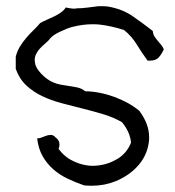

<svg xmlns="http://www.w3.org/2000/svg" viewBox="-20 -552 559 613"><path d="M502.9 -394.5Q496.1 -378.9 486.3 -368.2Q477.5 -358.4 458 -358.4H451.2Q432.6 -383.8 416.5 -410.2Q400.4 -436.5 376 -456.1Q337.9 -468.8 297.9 -473.6Q287.1 -474.6 275.4 -474.6Q244.1 -474.6 210 -465.8Q192.4 -460.9 170.4 -450.2Q148.4 -439.5 140.6 -429.7Q134.8 -421.9 125.5 -414.1Q116.2 -406.2 107.9 -397.5Q99.6 -388.7 94.7 -377.9Q90.8 -370.1 90.8 -360.4Q90.8 -356.4 91.8 -351.6Q92.8 -342.8 98.1 -334Q103.5 -325.2 111.8 -316.4Q120.1 -307.6 129.4 -300.8Q138.7 -293.9 147.5 -290Q160.2 -284.2 173.8 -281.7Q187.5 -279.3 201.2 -277.3Q214.8 -275.4 228 -272.5Q241.2 -269.5 252 -260.7Q297.9 -259.8 344.7 -242.7Q391.6 -225.6 424.8 -198.2Q456.1 -156.2 456.1 -114.3V-107.4Q453.1 -62.5 424.8 -27.8Q396.5 6.8 349.6 26.4Q313.5 41 273.4 41Q261.7 41 249 40Q220.7 30.3 195.3 18.1Q169.9 5.9 149.9 -11.7Q129.9 -29.3 116.2 -53.2Q102.5 -77.1 98.6 -110.4H101.6Q107.4 -110.4 113.3 -113.3Q121.1 -116.2 128.9 -119.1Q135.7 -121.1 141.6 -121.1H144.5Q151.4 -120.1 157.2 -113.3Q165 -108.4 168.9 -98.6Q169.9 -93.8 169.9 -89.8Q169.9 -83 167 -77.1Q187.5 -47.9 221.7 -34.2Q249 -22.5 277.3 -22.5Q283.2 -22.5 290 -23.4Q324.2 -26.4 354.5 -44.4Q384.8 -62.5 398.4 -96.7Q396.5 -115.2 388.7 -131.8Q380.9 -148.4 369.1 -162.1Q341.8 -177.7 309.1 -187.5Q276.4 -197.3 242.7 -205.6Q209 -213.9 176.3 -222.7Q143.6 -231.4 114.7 -245.1Q85.9 -258.8 64 -279.3Q42 -299.8 30.3 -332V-371.1Q35.2 -389.6 43.9 -403.8Q52.7 -418 63.5 -430.7Q74.2 -443.4 85.9 -454.6Q97.7 -465.8 108.4 -478.5Q119.1 -484.4 130.4 -489.3Q141.6 -494.1 152.8 -499.5Q164.1 -504.9 173.8 -511.7Q183.6 -518.6 190.4 -528.3Q204.1 -524.4 219.7 -524.4Q221.7 -524.4 223.6 -525.4Q241.2 -525.4 259.3 -527.8Q277.3 -530.3 293.9 -532.2H307.6Q316.4 -532.2 324.2 -531.2Q370.1 -523.4 403.3 -500.5Q436.5 -477.5 467.8 -453.1Q468.8 -442.4 473.6 -435.1Q478.5 -427.7 483.9 -421.4Q489.3 -415 494.6 -408.7Q500 -402.3 502.9 -394.5Z"/></svg>

Font: Crafty Girls
Style: Regular
Weight: 400
Designer: Crystal Kluge
Foundry: Font Diner, Inc DBA Tart Workshop
Version: Version 1.000